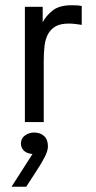

<svg xmlns="http://www.w3.org/2000/svg" viewBox="-20 -466 367 733"><path d="M253 -446Q261 -446 272.5 -445.5Q284 -445 292 -443V-371Q280 -373 267.5 -374.5Q255 -376 243 -376Q211 -376 192.5 -365.5Q174 -355 163.5 -336Q153 -317 150 -291Q147 -265 147 -234V0H75V-440H143V-381Q155 -405 180.5 -425.5Q206 -446 253 -446ZM24 247 104 122Q82 120 71 109Q60 98 60 82Q60 62 75.5 51Q91 40 110 40Q134 40 148.5 53.5Q163 67 163 93Q163 109 151.5 132Q140 155 117 190L80 247Z"/></svg>

Font: Tilda Sans
Style: Regular
Weight: 400
Designer: ParaType Ltd
Foundry: ParaType Ltd
Version: Version 1.009